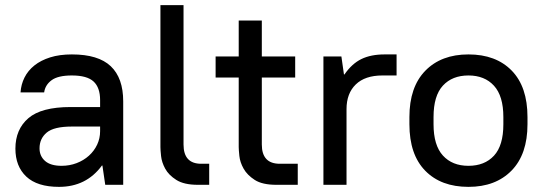

<svg xmlns="http://www.w3.org/2000/svg" viewBox="-20 -720 2120 748"><path d="M210 8Q125 8 82.5 -32Q40 -72 40 -141Q40 -216 90.5 -259.5Q141 -303 255 -303H370V-330Q370 -379 344.5 -402.5Q319 -426 260 -426Q206 -426 181 -407.5Q156 -389 152 -360H60Q62 -391 75.5 -418Q89 -445 114 -465Q139 -485 175.5 -496.5Q212 -508 260 -508Q363 -508 411.5 -462Q460 -416 460 -325V0H390L379 -75H377Q316 8 210 8ZM220 -74Q251 -74 278.5 -84.5Q306 -95 326.5 -113.5Q347 -132 358.5 -156.5Q370 -181 370 -209V-227H260Q190 -227 162 -203.5Q134 -180 134 -142Q134 -112 155.5 -93Q177 -74 220 -74Z M751 0Q697 0 667 -19Q637 -38 623.5 -63Q610 -88 607.5 -112Q605 -136 605 -147V-700H695V-157Q695 -82 764 -82H795V0H751Z M1057 0Q1002 0 972.5 -19Q943 -38 929 -63Q915 -88 912.5 -112.5Q910 -137 910 -147V-418H820V-500H910V-640H1000V-500H1130V-418H1000V-157Q1000 -82 1070 -82H1140V0H1057Z M1240 -500H1310L1320 -430H1322Q1351 -472 1388 -490Q1425 -508 1478 -508H1525V-426H1470Q1402 -426 1366 -391Q1330 -356 1330 -295V0H1240Z M1805 8Q1698 8 1636.5 -55Q1575 -118 1575 -236V-264Q1575 -381 1637 -444.5Q1699 -508 1805 -508Q1912 -508 1973.5 -445Q2035 -382 2035 -264V-236Q2035 -119 1973 -55.5Q1911 8 1805 8ZM1805 -74Q1868 -74 1904.5 -113.5Q1941 -153 1941 -236V-264Q1941 -346 1904.5 -386Q1868 -426 1805 -426Q1742 -426 1705.5 -386.5Q1669 -347 1669 -264V-236Q1669 -154 1705.5 -114Q1742 -74 1805 -74Z"/></svg>

Font: PT Root UI Medium
Style: Regular
Weight: 500
Designer: Vitaly Kuzmin
Foundry: ParaType Ltd.
Version: Version 2.001G